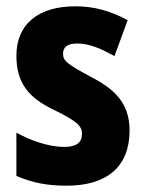

<svg xmlns="http://www.w3.org/2000/svg" viewBox="-20 -579 459 609"><path d="M391 -165C391 -255 340 -298 267 -336C190 -377 180 -387 180 -409C180 -430 195 -441 224 -441C266 -441 303 -423 343 -401L385 -515C329 -545 278 -559 219 -559C102 -559 32 -503 32 -402C32 -318 69 -270 148 -232C233 -191 240 -176 240 -153C240 -127 222 -113 184 -113C135 -113 78 -133 32 -158V-21C83 1 131 10 191 10C319 10 391 -50 391 -165Z"/></svg>

Font: Noto Sans Sinhala UI Condensed ExtraBold
Style: Regular
Weight: 800
Width: 3
Designer: Jelle Bosma - Monotype Design Team
Foundry: Monotype Imaging Inc.
Version: Version 2.006